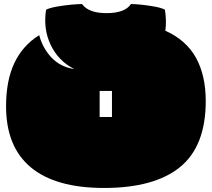

<svg xmlns="http://www.w3.org/2000/svg" viewBox="-20 -895 1048 950"><path d="M495 35Q255 35 132.5 -67Q10 -169 10 -369Q10 -496 51 -583Q92 -670 174 -721Q191 -657 234.5 -610.5Q278 -564 348 -553Q269 -593 231 -672.5Q193 -752 208 -847Q226 -856 259.5 -862Q293 -868 328.5 -871.5Q364 -875 386 -875Q418 -830 507 -830Q598 -830 628 -875Q649 -875 682 -871.5Q715 -868 747 -862Q779 -856 796 -847Q805 -790 798 -743Q901 -697 949.5 -609.5Q998 -522 998 -395Q998 -172 871 -68.5Q744 35 495 35ZM473 -316H534V-445H473Z"/></svg>

Font: Oi
Style: Regular
Weight: 400
Designer: Kostas Bartsokas, Mohamad Dakak
Foundry: Foundry5
Version: Version 4.000